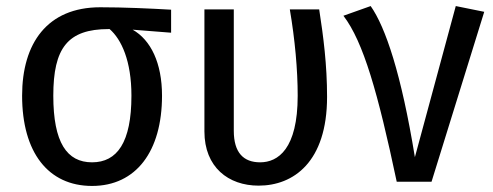

<svg xmlns="http://www.w3.org/2000/svg" viewBox="-20 -600 1629 634"><path d="M545 -568C476 -572 389 -576 311 -576C136 -576 53 -457 53 -284C53 -97 139 14 284 14C429 14 515 -100 515 -284C515 -392 478 -468 418 -502L545 -492ZM284 -64C201 -64 156 -129 156 -284C156 -441 203 -504 339 -504H342C381 -470 414 -399 414 -284C414 -130 367 -64 284 -64Z M1034 -569H937C954 -469 963 -370 963 -284C963 -108 898 -64 839 -64C784 -64 752 -96 752 -168V-569H655V-166C655 -48 734 13 834 13C949 13 1060 -65 1060 -280C1060 -386 1048 -478 1034 -569Z M1204 -580 1114 -548C1180 -462 1228 -293 1290 0H1405L1579 -561L1485 -580L1350 -81C1305 -357 1253 -510 1204 -580Z"/></svg>

Font: Glow Sans SC Condensed Medium
Style: Regular
Weight: 600
Width: 3
Designer: Ryoko NISHIZUKA (kana, bopomofo & ideographs); Paul D. Hunt (Latin, Greek & Cyrillic); Sandoll Communications, Soo-young
Version: Version 0.93